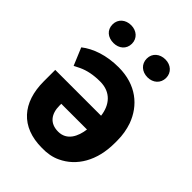

<svg xmlns="http://www.w3.org/2000/svg" viewBox="-213 -832 945 945"><g transform="rotate(45 259.0 -360.0)"><path d="M27 -229C27 -82 105 9 252 9C289 10 322 4 351 -10C435 -49 489 -138 489 -261V-280C489 -316 483 -350 472 -382C439 -473 361 -539 239 -539C155 -539 86 -515 39 -478L77 -387C88 -392 97 -397 107 -402C139 -417 177 -425 224 -425C299 -425 338 -375 346 -309H27ZM68 -667C68 -628 97 -605 136 -605C174 -605 203 -629 203 -667C203 -704 174 -729 136 -729C98 -729 68 -705 68 -667ZM166 -200V-212H345C338 -158 313 -104 252 -104C194 -104 166 -142 166 -200ZM306 -667C306 -629 335 -604 374 -604C412 -604 441 -629 441 -667C441 -704 412 -729 374 -729C336 -729 306 -705 306 -667Z"/></g></svg>

Font: Asimov Pro
Style: Bd
Weight: 700
Designer: Google
Version: Version 2.000980; 2014